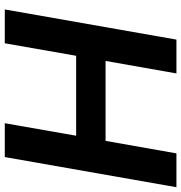

<svg xmlns="http://www.w3.org/2000/svg" viewBox="2 -742 740 783"><g transform="rotate(90 371.5 -350.0)"><path d="M141 -700H279L228 -411H554L605 -700H743L620 0H482L533 -291H207L156 0H18Z"/></g></svg>

Font: Bai Jamjuree
Style: Bold Italic
Weight: 700
Italic angle: -10°
Designer: Katatrad Aksorn Co.,Ltd.
Foundry: Cadson Demak Co.,Ltd.
Version: Version 1.000; ttfautohint (v1.6)